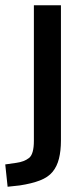

<svg xmlns="http://www.w3.org/2000/svg" viewBox="-62 -518 317 731"><path d="M-33 193 -42 108 0 102Q30 98 48.5 83.5Q67 69 67 18V-498H170V17Q170 56 162.5 86Q155 116 138 136.5Q121 157 90 169Q59 181 13 188Z"/></svg>

Font: Nunito Sans 7pt Condensed SemiBold
Style: Regular
Weight: 600
Width: 3
Designer: Vernon Adams
Foundry: Vernon Adams
Version: Version 3.101;gftools[0.9.27]